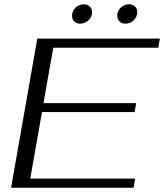

<svg xmlns="http://www.w3.org/2000/svg" viewBox="-20 -881 770 901"><path d="M155 -700H730L723 -657H230L184 -397H619L612 -355H177L122 -43H614L607 0H32ZM318 -807Q318 -829 334.5 -845Q351 -861 373 -861Q390 -861 401 -850.5Q412 -840 412 -824Q412 -802 395.5 -786Q379 -770 357 -770Q339 -770 328.5 -780Q318 -790 318 -807ZM530 -807Q530 -829 546.5 -845Q563 -861 585 -861Q602 -861 613 -850.5Q624 -840 624 -824Q624 -802 607.5 -786Q591 -770 569 -770Q552 -770 541 -780.5Q530 -791 530 -807Z"/></svg>

Font: Fahkwang Light
Style: Italic
Weight: 300
Italic angle: -10°
Version: Version 1.000; ttfautohint (v1.6)